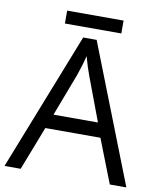

<svg xmlns="http://www.w3.org/2000/svg" viewBox="-91 -910 815 982"><g transform="rotate(10 316.5 -419.0)"><path d="M470.7 -771H177.7V-837.9H470.7ZM352.1 -716.8 632.8 0H546.9L458 -227.1H171.9L84 0H0L282.2 -716.8ZM201.2 -301.8H432.1L349.1 -522.9C338.4 -550.8 327.1 -585.4 315.9 -626C308.6 -594.7 298.3 -560.5 285.2 -522.9Z"/></g></svg>

Font: OpenSansEmoji
Style: Regular
Weight: 400
Foundry: MorbZ
Version: Version 1.000;PS 001.000;hotconv 1.0.70;makeotf.lib2.5.58329